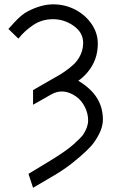

<svg xmlns="http://www.w3.org/2000/svg" viewBox="-20 -766 537 902"><path d="M113.8 50.8Q113.8 50.8 215.3 -10.7Q292 -57.6 325.9 -88.1Q359.9 -118.7 370.1 -132.8Q394 -168 394 -200.7Q394 -233.4 378.2 -264.4Q362.3 -295.4 336.9 -313Q276.4 -355 218.8 -321.3L135.3 -273.9V-342.8Q246.1 -405.8 264.4 -417Q282.7 -428.2 305.2 -445.6Q327.6 -462.9 339.8 -478.5Q370.6 -517.6 370.6 -565.2Q370.6 -612.8 326.4 -644.3Q282.2 -675.8 229.2 -675.8Q176.3 -675.8 135.3 -647.9Q94.2 -620.1 66.4 -584.5L19.5 -629.9L46.9 -660.2Q81.5 -698.2 111.8 -713.4Q174.3 -745.6 230 -745.6Q285.6 -745.6 333.5 -720.7Q381.3 -695.8 410.4 -653.1Q439.5 -610.4 439.5 -561Q439.5 -483.4 391.1 -426.3Q369.6 -400.9 347.7 -386.7Q407.7 -350.6 435.5 -305.7Q463.4 -261.2 463.4 -203.6Q463.4 -155.8 421.4 -96.7Q397 -62 320.8 -1Q281.7 29.8 236.8 56.6L155.3 104.5Q141.6 112.8 135.3 116.2Z"/></svg>

Font: News Cycle
Style: Regular
Weight: 500
Version: Version 0.5.2